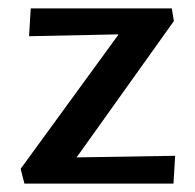

<svg xmlns="http://www.w3.org/2000/svg" viewBox="-20 -436 464 456"><path d="M29 -35 287 -389 340 -356 49 -350 53 -416H388L393 -386L134 -23L88 -61L396 -66L392 0H38Z"/></svg>

Font: Ysabeau SemiBold
Style: Regular
Weight: 600
Designer: Christian Thalmann (Catharsis Fonts)
Version: Version 2.000;gftools[0.9.27.dev2+g8671c4b]